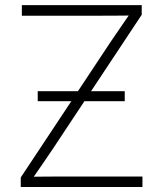

<svg xmlns="http://www.w3.org/2000/svg" viewBox="-20 -748 651 768"><path d="M63 0V-38.1L422.9 -581.1Q443.4 -611.3 464.4 -641.8Q485.4 -672.4 506.3 -702.6L512.2 -686Q471.2 -685.5 430.2 -685.3Q389.2 -685.1 348.1 -685.1H67.4V-727.5H546.9V-689L187 -146Q166.5 -115.7 145.5 -85.2Q124.5 -54.7 103.5 -24.4L97.2 -41Q137.2 -41.5 177.5 -41.7Q217.8 -42 257.8 -42H549.8V0ZM130.9 -343.3V-383.3H479V-343.3Z"/></svg>

Font: Inter 18pt ExtraLight
Style: Regular
Weight: 250
Designer: Rasmus Andersson
Foundry: rsms
Version: Version 4.001;git-66647c0bb